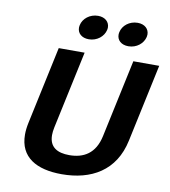

<svg xmlns="http://www.w3.org/2000/svg" viewBox="-94 -938 917 1035"><g transform="rotate(10 365.0 -420.5)"><path d="M636.7 -791.7C637.5 -795.8 638.3 -800.8 638.3 -805C638.3 -835 615 -858.3 575.8 -858.3C530.8 -858.3 494.2 -828.3 486.7 -791.7C485.8 -786.7 485 -782.5 485 -777.5C485 -747.5 508.3 -725 547.5 -725C592.5 -725 628.3 -755 636.7 -791.7ZM420 -791.7C420.8 -795.8 421.7 -800.8 421.7 -805C421.7 -835 398.3 -858.3 359.2 -858.3C314.2 -858.3 277.5 -828.3 270 -791.7C269.2 -786.7 268.3 -782.5 268.3 -777.5C268.3 -747.5 291.7 -725 330.8 -725C375.8 -725 411.7 -755 420 -791.7ZM180 -650 89.2 -225C84.2 -201.7 81.7 -180 81.7 -160C81.7 -35.8 175 16.7 313.3 16.7C474.2 16.7 603.3 -54.2 639.2 -225L730 -650H588.3L497.5 -225C476.7 -125.8 413.3 -91.7 335.8 -91.7C270.8 -91.7 225.8 -115.8 225.8 -182.5C225.8 -195 227.5 -209.2 230.8 -225L321.7 -650Z"/></g></svg>

Font: BoonHome
Style: Bold Oblique
Weight: 700
Italic angle: -12°
Designer: Sungsit Sawaiwan
Foundry: Sungsit Sawaiwan
Version: Version 0.2